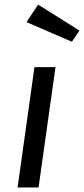

<svg xmlns="http://www.w3.org/2000/svg" viewBox="-20 -821 368 841"><path d="M148.9 0H57.1L130.9 -526.9H223.1ZM328.1 -687 294.9 -638.2 96.2 -724.1 147 -800.8Z"/></svg>

Font: FiraSans-Italic
Style: Italic
Weight: 400
Italic angle: -8°
Designer: Carrois Corporate & Edenspiekermann AG
Foundry: Carrois Corporate GbR & Edenspiekermann AG
Version: Version 3.106;PS 003.106;hotconv 1.0.70;makeotf.lib2.5.58329